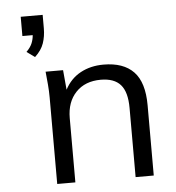

<svg xmlns="http://www.w3.org/2000/svg" viewBox="-53 -805 781 854"><g transform="rotate(-5 337.0 -377.5)"><path d="M119 -571 83 -597Q102 -616 109 -634Q116 -652 117 -669H71V-755H169V-695Q169 -659 158.5 -628.5Q148 -598 119 -571ZM168 0V-386Q168 -414 165.5 -443.5Q163 -473 160 -502H238L246 -414Q271 -462 316 -486.5Q361 -511 419 -511Q508 -511 553.5 -463.5Q599 -416 599 -314V0H518V-309Q518 -380 489.5 -412.5Q461 -445 401 -445Q331 -445 290 -402Q249 -359 249 -287V0Z"/></g></svg>

Font: Mulish
Style: Regular
Weight: 400
Designer: Vernon Adams
Foundry: Vernon Adams
Version: Version 3.603; ttfautohint (v1.8.3)